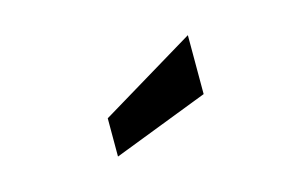

<svg xmlns="http://www.w3.org/2000/svg" viewBox="-39 -829 529 332"><g transform="rotate(-15 225.5 -663.0)"><path d="M140 -577.5V-646L311 -749V-643.5Z"/></g></svg>

Font: Cabin SemiCondensedMedium
Style: Regular
Weight: 500
Width: 4
Designer: Pablo Impallari
Foundry: Pablo Impallari. http://www.impallari.com Igino Marini. http://www.ikern.com
Version: Version 3.001